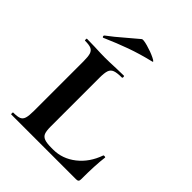

<svg xmlns="http://www.w3.org/2000/svg" viewBox="-185 -738 839 839"><g transform="rotate(45 234.0 -319.0)"><path d="M257 -21H268Q325 -21 372 -58Q419 -95 441 -158Q442 -160 447.5 -159.5Q453 -159 453 -157Q446 -104 446 -15Q446 -7 442.5 -3.5Q439 0 430 0H30Q28 0 28 -6Q28 -12 30 -12Q56 -12 68 -17Q80 -22 84.5 -36.5Q89 -51 89 -81V-387Q89 -417 84.5 -431Q80 -445 68 -450.5Q56 -456 30 -456Q28 -456 28 -462Q28 -468 30 -468L79 -467Q121 -465 144 -465Q170 -465 212 -467L258 -468Q261 -468 261 -462Q261 -456 258 -456Q228 -456 213.5 -450.5Q199 -445 194 -430.5Q189 -416 189 -386V-85Q189 -58 194 -45Q199 -32 213.5 -26.5Q228 -21 257 -21ZM77 -521Q73 -521 72 -525.5Q71 -530 74 -532Q103 -553 155 -598Q185 -624 200 -636Q205 -641 235.5 -632.5Q266 -624 289.5 -612.5Q313 -601 301 -599Q239 -584 187.5 -565.5Q136 -547 79 -522Z"/></g></svg>

Font: Cormorant SC
Style: Bold
Weight: 700
Designer: Christian Thalmann (Catharsis Fonts)
Foundry: Catharsis Fonts
Version: Version 4.000